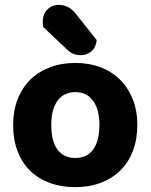

<svg xmlns="http://www.w3.org/2000/svg" viewBox="-20 -755 620 790"><path d="M545 -241Q545 -182 527 -134.5Q509 -87 475.5 -54Q442 -21 395 -3Q348 15 290 15Q232 15 184.5 -2.5Q137 -20 103.5 -53Q70 -86 52 -133.5Q34 -181 34 -241Q34 -299 52.5 -346.5Q71 -394 104.5 -427Q138 -460 185.5 -478Q233 -496 290 -496Q347 -496 394 -478Q441 -460 474.5 -426.5Q508 -393 526.5 -346Q545 -299 545 -241ZM290 -376Q243 -376 217 -341Q191 -306 191 -241Q191 -174 216.5 -139.5Q242 -105 290 -105Q338 -105 363.5 -140Q389 -175 389 -241Q389 -305 363 -340.5Q337 -376 290 -376ZM158 -644Q157 -648 156.5 -654.5Q156 -661 156 -665Q156 -697 175 -716Q194 -735 222 -735Q240 -735 257.5 -727Q275 -719 289 -702L378 -590Q374 -558 355 -543Q336 -528 314 -528Q295 -528 282 -533.5Q269 -539 255 -552Z"/></svg>

Font: Baloo Bhaina 2
Style: Bold
Weight: 700
Designer: Yesha Goshar, Manish Minz, Shuchita Grover and Ek Type
Foundry: Ek Type
Version: Version 1.640;hotconv 1.0.111;makeotfexe 2.5.65597; ttfautoh